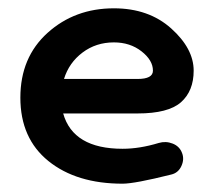

<svg xmlns="http://www.w3.org/2000/svg" viewBox="-20 -430 523 462"><path d="M275 12Q164 12 96.5 -42.5Q29 -97 29 -195Q29 -292 94.5 -351Q160 -410 254 -410Q338 -410 392 -361.5Q446 -313 446 -260Q446 -211 415.5 -184Q385 -157 311 -157H132Q156 -72 275 -72Q316 -72 362 -86Q379 -91 395.5 -84.5Q412 -78 418 -62Q424 -47 416.5 -30.5Q409 -14 392 -10Q304 12 275 12ZM254 -328Q211 -328 178.5 -303.5Q146 -279 134 -240H311Q348 -240 348 -260Q348 -285 320.5 -306.5Q293 -328 254 -328Z"/></svg>

Font: Hoogli
Style: Bold
Weight: 700
Designer: Anand Singh Naorem
Foundry: Brand New Type
Version: Version 1.00 b007